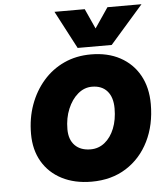

<svg xmlns="http://www.w3.org/2000/svg" viewBox="-60 -952 849 1011"><g transform="rotate(-5 364.5 -446.0)"><path d="M551 -700H371L266 -900H426L474 -794L546 -900H726ZM87 -270Q87 -353 112.5 -423.5Q138 -494 184.5 -547.5Q231 -601 295 -630.5Q359 -660 437 -660Q526 -660 591.5 -624.5Q657 -589 693 -524.5Q729 -460 729 -372Q729 -262 686.5 -176Q644 -90 566.5 -41Q489 8 384 8Q294 8 227 -26.5Q160 -61 123.5 -123.5Q87 -186 87 -270ZM537 -366Q537 -425 508.5 -457.5Q480 -490 428 -490Q387 -490 353.5 -461.5Q320 -433 300 -385Q280 -337 280 -278Q280 -223 310 -192.5Q340 -162 393 -162Q435 -162 467.5 -188Q500 -214 518.5 -260Q537 -306 537 -366Z"/></g></svg>

Font: Overused Grotesk Black
Style: Italic
Weight: 900
Italic angle: -10°
Version: Version 0.003